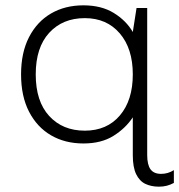

<svg xmlns="http://www.w3.org/2000/svg" viewBox="-20 -526 672 720"><path d="M576 174Q547 174 525 163.5Q503 153 490.5 127Q478 101 478 56V-86Q451 -45 405.5 -16.5Q360 12 293 12Q224 12 171.5 -18.5Q119 -49 89 -107Q59 -165 59 -247Q59 -329 89 -387Q119 -445 171.5 -475.5Q224 -506 293 -506Q360 -506 406.5 -477.5Q453 -449 478 -406L492 -496H532V55Q532 92 544.5 109Q557 126 584 126Q597 126 609 122.5Q621 119 632 112V160Q619 167 605.5 170.5Q592 174 576 174ZM298 -36Q381 -36 429.5 -93Q478 -150 478 -247Q478 -344 429 -401Q380 -458 298 -458Q215 -458 164.5 -403Q114 -348 114 -247Q114 -146 164.5 -91Q215 -36 298 -36Z"/></svg>

Font: Atkinson Hyperlegible Mono ExtraLight
Style: Regular
Weight: 200
Monospace: yes
Designer: Elliott Scott, Megan Eiswerth, Linus Boman, Theodore Petrosky, Letters from Sweden
Foundry: Applied Design Works, Letters from Sweden
Version: Version 2.001